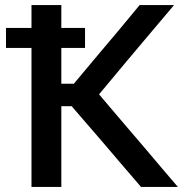

<svg xmlns="http://www.w3.org/2000/svg" viewBox="-20 -733 744 753"><path d="M103.5 0V-545H3.5V-623.5H103.5V-713H220.5V-623.5H313.5V-545H220.5V-404.5H269.5L372.5 -527.5Q409 -570.5 444.8 -613.2Q480.5 -656 527.5 -713H662.5Q613 -654.5 565.5 -598.2Q518 -542 471 -486L368.5 -363L475.5 -237Q507.5 -199.5 544.5 -156.5Q581 -113 616 -72Q651 -31 677.5 0H533Q490.5 -49.5 453.5 -92.5Q416.5 -135.5 381.5 -177L261 -316.5H220.5V0Z"/></svg>

Font: Heraclito Medium
Style: Regular
Weight: 500
Designer: Kostas Bartsokas (font) & Cristiano Sobral (main changes)
Foundry: Kostas Bartsokas (font) & Cristiano Sobral (main changes)
Version: Version 1.00;July 8, 2020;FontCreator 13.0.0.2655 64-bit